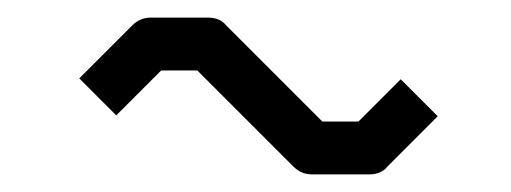

<svg xmlns="http://www.w3.org/2000/svg" viewBox="-20 -678 580 218"><path d="M91 -568 70 -589 130 -649Q139 -658 151 -658H216Q230 -658 237 -649L346 -540H387L435 -588L456 -567L477 -546L420 -489Q413 -480 399 -480H334Q322 -480 313 -489L204 -598H163L112 -547Z"/></svg>

Font: ibm3270
Style: Regular
Weight: 400
Monospace: yes
Version: Version 2.0.3